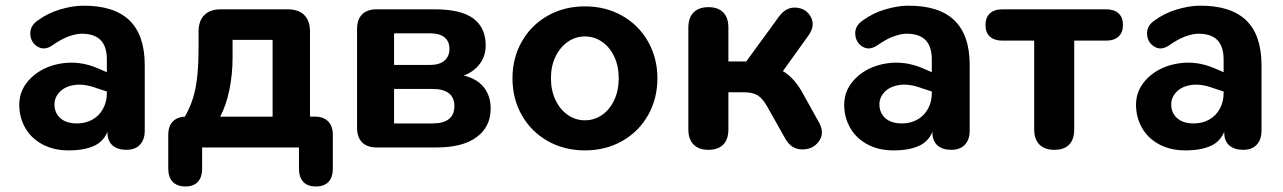

<svg xmlns="http://www.w3.org/2000/svg" viewBox="-20 -523 4552 681"><path d="M48.3 -151.6Q48.3 -206.4 90.3 -246.9Q132.3 -287.4 197.4 -297.9Q262.5 -308.4 326.4 -281L374.8 -260.1L374.8 -193.3L323.8 -210Q278.7 -226.7 244.5 -221.6Q210.3 -216.5 191.7 -196.9Q173.2 -177.4 173.2 -153.3Q173.2 -122.3 194.2 -103.8Q215.3 -85.2 253.6 -85.2Q283.1 -85.2 307.2 -98.5Q331.3 -111.8 345.1 -136.5Q359 -161.3 359 -192.4V-312Q359 -357.9 337 -380.7Q314.9 -403.4 269.8 -403.4Q250.3 -403.4 223.9 -394Q197.5 -384.5 166.9 -362.9Q138.1 -342.9 113.9 -357.2Q89.6 -371.6 87.5 -401.1Q85.5 -430.7 113.9 -450.3Q150.7 -477.3 194.6 -489.9Q238.5 -502.6 272.9 -502.8Q383.8 -503.8 438.6 -451.3Q493.4 -398.8 493.4 -291.9V-59.4Q493.4 -28.1 476.5 -9.9Q459.7 8.4 428 8.4Q396.9 8.4 379.1 -7.3Q361.2 -23 361.2 -53.3V-84.6L368.6 -80.3Q358.6 -31 322.5 -10.3Q286.5 10.4 222.9 10.4Q170.3 10.4 130.3 -11.1Q90.4 -32.6 69.4 -69.7Q48.3 -106.8 48.3 -151.6Z M576.8 75.2V-44.7Q576.8 -76 593.5 -92.7Q610.3 -109.5 641.6 -109.5H700.6L616.6 -79.8Q653.8 -131.4 669.1 -191.2Q684.3 -251.1 684.3 -352.9V-410.8Q684.3 -449.3 704.8 -469.7Q725.3 -490 763.6 -490H1000.3Q1038.8 -490 1059.1 -469.7Q1079.5 -449.3 1079.5 -410.8V-43.5L1013.5 -109.5H1095.7Q1127 -109.5 1143.8 -92.7Q1160.5 -76 1160.5 -44.7V75.2Q1160.5 105.7 1145.2 122.1Q1129.8 138.4 1100.5 138.4Q1071 138.4 1055.7 122.1Q1040.4 105.7 1040.4 75.2V0H696.9V75.2Q696.9 105.7 681.7 122.1Q666.4 138.4 637.8 138.4Q608.5 138.4 592.6 122.1Q576.8 105.7 576.8 75.2ZM946.9 -109.3V-381.7H804.9V-317.7Q804.9 -258.6 793.4 -203.5Q781.9 -148.4 761 -109.3Z M1246.5 -69.6V-420.4Q1246.5 -454.1 1264.5 -472.1Q1282.4 -490 1316.1 -490H1520.8Q1615.6 -490 1659.1 -457.3Q1702.7 -424.6 1702.7 -361.8Q1702.7 -316 1671.6 -284.7Q1640.5 -253.4 1588.7 -245.8V-260.4Q1653.7 -255.6 1687 -223.3Q1720.3 -191 1720.3 -137.8Q1720.3 -73.4 1670.7 -36.7Q1621.2 0 1528.8 0H1316.1Q1282.4 0 1264.5 -17.9Q1246.5 -35.9 1246.5 -69.6ZM1591.7 -146.5Q1591.7 -176.6 1572.2 -192.1Q1552.6 -207.5 1514.7 -207.5H1377.7V-85.2H1514.7Q1552.6 -85.2 1572.2 -100.7Q1591.7 -116.1 1591.7 -146.5ZM1574.1 -349.8Q1574.1 -376.9 1556.2 -390.9Q1538.2 -404.8 1505.7 -404.8H1377.7V-292.7H1505.7Q1538 -292.7 1556.1 -307.7Q1574.1 -322.6 1574.1 -349.8Z M1797.7 -245.4Q1797.7 -317.4 1830.9 -375.7Q1864 -434 1922.6 -467.2Q1981.3 -500.4 2054.7 -500.4Q2128.1 -500.4 2186.8 -467.2Q2245.4 -434 2278.5 -375.7Q2311.7 -317.4 2311.7 -245.4Q2311.7 -172.6 2278.5 -114.3Q2245.4 -56 2186.8 -22.8Q2128.1 10.4 2054.7 10.4Q1981.3 10.4 1922.6 -22.8Q1864 -56 1830.9 -114.3Q1797.7 -172.6 1797.7 -245.4ZM2174.5 -245.4Q2174.5 -289.3 2158.3 -323Q2142.2 -356.6 2114.8 -375.2Q2087.5 -393.8 2054.7 -393.8Q2022 -393.8 1994.6 -375.2Q1967.3 -356.6 1950.7 -323Q1934.1 -289.3 1934.1 -245.4Q1934.1 -201.5 1950.7 -167.4Q1967.3 -133.4 1994.6 -114.8Q2022 -96.3 2054.7 -96.3Q2087.5 -96.3 2114.8 -114.8Q2142.2 -133.4 2158.3 -167.4Q2174.5 -201.5 2174.5 -245.4Z M2421.5 -64V-425.2Q2421.5 -460.3 2440.2 -479Q2458.8 -497.6 2492.9 -497.6Q2527 -497.6 2545.3 -479Q2563.5 -460.3 2563.5 -425.2V-305.1H2626.9L2743.3 -464.7Q2768.6 -499 2804.4 -495.9Q2840.2 -492.8 2856.2 -462.3Q2872.1 -431.7 2847.7 -397.4L2735.8 -241.5L2707 -287.1Q2733.4 -284.1 2755.2 -271.7Q2777 -259.3 2795.3 -238.6Q2813.6 -217.9 2830.1 -187.3L2885.4 -87.7Q2905.7 -49.9 2884.1 -21.1Q2862.6 7.8 2824.3 7Q2786.1 6.2 2765.3 -31.3L2702.6 -142.6Q2685.6 -173.5 2667.7 -184.6Q2649.7 -195.7 2620.2 -195.7H2563.5V-64Q2563.5 -28.9 2545.3 -10.2Q2527 8.4 2492.9 8.4Q2458.8 8.4 2440.2 -10.2Q2421.5 -28.9 2421.5 -64Z M2974.3 -151.6Q2974.3 -206.4 3016.3 -246.9Q3058.3 -287.4 3123.4 -297.9Q3188.5 -308.4 3252.4 -281L3300.8 -260.1V-193.3L3249.8 -210Q3204.7 -226.7 3170.5 -221.6Q3136.3 -216.5 3117.7 -196.9Q3099.2 -177.4 3099.2 -153.3Q3099.2 -122.3 3120.2 -103.8Q3141.3 -85.2 3179.6 -85.2Q3209.1 -85.2 3233.2 -98.5Q3257.3 -111.8 3271.1 -136.5Q3285 -161.3 3285 -192.4V-312Q3285 -357.9 3263 -380.7Q3240.9 -403.4 3195.8 -403.4Q3176.3 -403.4 3149.9 -394Q3123.5 -384.5 3092.9 -362.9Q3064.1 -342.9 3039.9 -357.2Q3015.6 -371.6 3013.5 -401.1Q3011.5 -430.7 3039.9 -450.3Q3076.7 -477.3 3120.6 -489.9Q3164.5 -502.6 3198.9 -502.8Q3309.8 -503.8 3364.6 -451.3Q3419.4 -398.8 3419.4 -291.9V-59.4Q3419.4 -28.1 3402.5 -9.9Q3385.7 8.4 3354 8.4Q3322.9 8.4 3305.1 -7.3Q3287.2 -23 3287.2 -53.3V-84.6L3294.6 -80.3Q3284.6 -31 3248.5 -10.3Q3212.5 10.4 3148.9 10.4Q3096.3 10.4 3056.3 -11.1Q3016.4 -32.6 2995.4 -69.7Q2974.3 -106.8 2974.3 -151.6Z M3648.1 -64V-378.9H3535.8Q3506.7 -378.9 3491 -393.2Q3475.4 -407.4 3475.4 -434.5Q3475.4 -460.7 3491 -475.4Q3506.7 -490 3535.8 -490H3902.5Q3931.6 -490 3947.2 -475.8Q3962.9 -461.5 3962.9 -434.5Q3962.9 -407.4 3947.2 -393.2Q3931.6 -378.9 3902.5 -378.9H3790.1V-64Q3790.1 -28.9 3772.4 -10.2Q3754.6 8.4 3719.5 8.4Q3685.4 8.4 3666.8 -10.2Q3648.1 -28.9 3648.1 -64Z M4009.3 -151.6Q4009.3 -206.4 4051.3 -246.9Q4093.3 -287.4 4158.4 -297.9Q4223.5 -308.4 4287.4 -281L4335.8 -260.1V-193.3L4284.8 -210Q4239.7 -226.7 4205.5 -221.6Q4171.3 -216.5 4152.7 -196.9Q4134.2 -177.4 4134.2 -153.3Q4134.2 -122.3 4155.2 -103.8Q4176.3 -85.2 4214.6 -85.2Q4244.1 -85.2 4268.2 -98.5Q4292.3 -111.8 4306.1 -136.5Q4320 -161.3 4320 -192.4V-312Q4320 -357.9 4298 -380.7Q4275.9 -403.4 4230.8 -403.4Q4211.3 -403.4 4184.9 -394Q4158.5 -384.5 4127.9 -362.9Q4099.1 -342.9 4074.9 -357.2Q4050.6 -371.6 4048.5 -401.1Q4046.5 -430.7 4074.9 -450.3Q4111.7 -477.3 4155.6 -489.9Q4199.5 -502.6 4233.9 -502.8Q4344.8 -503.8 4399.6 -451.3Q4454.4 -398.8 4454.4 -291.9V-59.4Q4454.4 -28.1 4437.5 -9.9Q4420.7 8.4 4389 8.4Q4357.9 8.4 4340.1 -7.3Q4322.2 -23 4322.2 -53.3V-84.6L4329.6 -80.3Q4319.6 -31 4283.5 -10.3Q4247.5 10.4 4183.9 10.4Q4131.3 10.4 4091.3 -11.1Q4051.4 -32.6 4030.4 -69.7Q4009.3 -106.8 4009.3 -151.6Z"/></svg>

Font: SN Pro Thin
Style: Regular
Weight: 200
Designer: Tobias Whetton
Foundry: Supernotes
Version: Version 1.003;Glyphs 3.3 (3324)